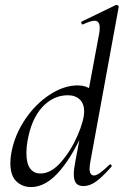

<svg xmlns="http://www.w3.org/2000/svg" viewBox="-20 -745 501 778"><path d="M22 -84Q22 -106 26 -126Q39 -197 81 -260Q123 -323 181 -361Q239 -399 295 -399Q327 -399 350 -382Q373 -365 376 -332L332 -246Q284 -127 226 -57Q168 13 106 13Q70 13 46 -10.5Q22 -34 22 -84ZM321 -294Q321 -325 303 -342Q285 -359 255 -359Q195 -359 150.5 -310Q106 -261 91 -171Q87 -148 87 -125Q87 -83 102 -62.5Q117 -42 144 -42Q187 -42 227.5 -88.5Q268 -135 294.5 -196.5Q321 -258 321 -294ZM279 -39Q279 -59 285 -89L382 -610Q384 -619 384 -633Q384 -661 363 -661Q348 -661 316 -646H315Q311 -646 309.5 -651.5Q308 -657 312 -658L450 -725H452Q456 -725 459 -722Q462 -719 461 -717L346 -89Q343 -73 343 -62Q343 -34 361 -34Q371 -34 386 -45Q401 -56 423 -77Q425 -79 427 -79Q430 -79 432 -75.5Q434 -72 431 -69Q396 -29 370 -10Q344 9 318 9Q298 9 288.5 -2.5Q279 -14 279 -39Z"/></svg>

Font: Cormorant Garamond Medium
Style: Italic
Weight: 500
Italic angle: -10°
Designer: Christian Thalmann (Catharsis Fonts)
Foundry: Catharsis Fonts
Version: Version 4.000